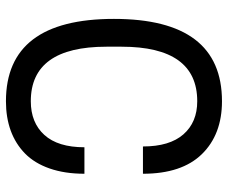

<svg xmlns="http://www.w3.org/2000/svg" viewBox="-79 -654 745 627"><g transform="rotate(90 293.5 -340.5)"><path d="M310.6 -692.9Q419.2 -692.9 483.3 -627.3Q547.4 -561.7 547.4 -434.8H458.3Q458.3 -521.7 418.8 -566.9Q379.2 -612.1 310.6 -612.1Q132.5 -612.1 132.5 -364.9V-315.8Q132.5 -68.6 310.6 -68.6Q380.5 -68.6 420.7 -112.9Q460.9 -157.3 460.9 -243.7H547.4Q547.4 -179.4 530.2 -130.1Q513 -80.8 481.3 -49.7Q449.6 -18.7 406.6 -3Q363.6 12.6 310.6 12.6Q41.7 12.6 41.7 -340.1Q41.7 -692.9 310.6 -692.9Z"/></g></svg>

Font: Puralecka Narrow
Style: Regular
Weight: 400
Designer: Hector Gatti, Marcela Romero, Pablo Cosgaya and Nicolas Silva
Version: Version 1.004;PS 001.004;hotconv 1.0.70;makeotf.lib2.5.58329